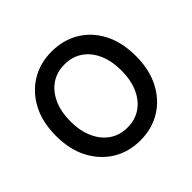

<svg xmlns="http://www.w3.org/2000/svg" viewBox="-168 -868 1061 1061"><g transform="rotate(-45 362.5 -337.5)"><path d="M362.5 10Q272.5 10 202.1 -32.9Q131.7 -75.8 90.8 -153.8Q50 -231.7 50 -337.5Q50 -444.2 90.8 -522.1Q131.7 -600 202.1 -642.5Q272.5 -685 362.5 -685Q453.3 -685 523.8 -642.9Q594.2 -600.8 634.6 -522.9Q675 -445 675 -337.5Q675 -231.7 634.2 -153.3Q593.3 -75 523.3 -32.5Q453.3 10 362.5 10ZM362.5 -90.8Q423.3 -90.8 467.9 -121.7Q512.5 -152.5 537.1 -207.9Q561.7 -263.3 561.7 -337.5Q561.7 -412.5 537.1 -467.9Q512.5 -523.3 467.9 -553.8Q423.3 -584.2 362.5 -584.2Q302.5 -584.2 257.9 -553.8Q213.3 -523.3 188.3 -467.9Q163.3 -412.5 163.3 -337.5Q163.3 -263.3 188.3 -207.9Q213.3 -152.5 257.9 -121.7Q302.5 -90.8 362.5 -90.8Z"/></g></svg>

Font: Funnel Sans Light Medium
Style: Regular
Weight: 500
Version: Version 1.000